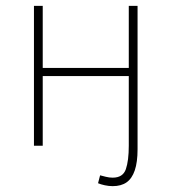

<svg xmlns="http://www.w3.org/2000/svg" viewBox="-20 -498 586 656"><path d="M365 138Q352 138 338 135Q324 132 315 128L322 101Q330 103 341.5 106Q353 109 365 109Q400 109 410 80Q420 51 420 0V-238H126V0H96V-478H126V-266H420V-478H450V12Q450 56 440.5 84Q431 112 412.5 125Q394 138 365 138Z"/></svg>

Font: SourceSans3VF
Style: Regular
Weight: 200
Designer: Paul D. Hunt
Foundry: Adobe
Version: Version 3.052;hotconv 1.1.0;makeotfexe 2.6.0